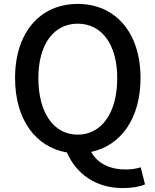

<svg xmlns="http://www.w3.org/2000/svg" viewBox="-20 -770 794 981"><path d="M608 191C656 191 697 183 721 172L699 85C679 91 653 96 621 96C547 96 479 68 446 6C597 -26 698 -164 698 -371C698 -608 566 -750 377 -750C188 -750 57 -608 57 -371C57 -158 163 -18 322 9C367 114 465 191 608 191ZM377 -82C255 -82 176 -193 176 -371C176 -544 255 -649 377 -649C499 -649 579 -544 579 -371C579 -193 499 -82 377 -82Z"/></svg>

Font: Noto Sans JP Medium
Style: Regular
Weight: 500
Designer: Ryoko NISHIZUKA  (kana, bopomofo & ideographs); Paul D. Hunt (Latin, Greek & Cyrillic); Sandoll Communications , Soo-you
Foundry: Adobe
Version: Version 2.002;hotconv 1.0.116;makeotfexe 2.5.65601